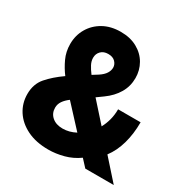

<svg xmlns="http://www.w3.org/2000/svg" viewBox="-170 -882 1011 1039"><g transform="rotate(30 336.0 -362.5)"><path d="M268.1 11.2Q191.4 11.2 135.7 -16.1Q80.1 -43.5 50.3 -89.8Q20.5 -136.2 20.5 -193.4Q20.5 -255.9 56.6 -297.6Q92.8 -339.4 149.9 -379.4Q124 -413.6 105 -454.6Q85.9 -495.6 85.9 -543.5Q85.9 -597.7 111.6 -641.6Q137.2 -685.5 183.3 -711.4Q229.5 -737.3 291.5 -737.3Q351.1 -737.3 394.5 -713.1Q438 -689 461.2 -648.4Q484.4 -607.9 484.4 -559.6Q484.4 -508.3 459.2 -465.6Q434.1 -422.9 387.7 -389.6L349.1 -361.8L456.1 -242.2Q470.7 -269 479 -300.3Q487.3 -331.5 487.3 -366.7H627.9Q627.9 -294.4 610.6 -232.9Q593.3 -171.4 559.1 -126.5L671.9 0H494.1L453.1 -44.4Q411.6 -14.6 363.3 -1.7Q314.9 11.2 268.1 11.2ZM230.5 -541Q230.5 -520.5 241.2 -499.8Q252 -479 269.5 -456.1L303.7 -477.5Q329.6 -494.6 340.6 -512.5Q351.6 -530.3 351.6 -548.3Q351.6 -567.9 336.4 -583.7Q321.3 -599.6 292 -599.6Q263.7 -599.6 247.1 -582.8Q230.5 -565.9 230.5 -541ZM187.5 -204.1Q187.5 -169.4 212.4 -147.7Q237.3 -126 278.8 -126Q319.3 -126 359.4 -147L235.8 -280.8Q213.4 -264.2 200.4 -245.4Q187.5 -226.6 187.5 -204.1Z"/></g></svg>

Font: Inter Tight ExtraBold
Style: Regular
Weight: 800
Designer: Rasmus Andersson
Foundry: rsms
Version: Version 3.004; ttfautohint (v1.8.4.7-5d5b)